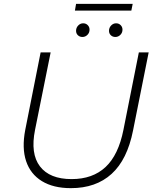

<svg xmlns="http://www.w3.org/2000/svg" viewBox="-20 -972 808 997"><path d="M348 5Q257 5 197.5 -31.5Q138 -68 115.5 -135.5Q93 -203 111 -297L191 -700H243L162 -298Q137 -174 187.5 -108Q238 -42 352 -42Q461 -42 528 -104.5Q595 -167 621 -298L701 -700H752L671 -295Q641 -143 559.5 -69Q478 5 348 5ZM579 -780Q565 -780 555.5 -789Q546 -798 546 -812Q546 -828 557 -839.5Q568 -851 583 -851Q597 -851 606.5 -841.5Q616 -832 616 -818Q616 -802 605 -791Q594 -780 579 -780ZM408 -780Q394 -780 384.5 -789Q375 -798 375 -812Q375 -828 386 -839.5Q397 -851 412 -851Q426 -851 435.5 -841.5Q445 -832 445 -818Q445 -802 434 -791Q423 -780 408 -780ZM369 -917 375 -952H669L662 -917Z"/></svg>

Font: Montserrat Thin Light
Style: Italic
Weight: 300
Italic angle: -11.3°
Version: Version 9.000